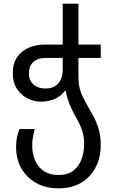

<svg xmlns="http://www.w3.org/2000/svg" viewBox="-20 -780 626 1050"><path d="M299 250Q231 250 178.5 221Q126 192 97 141Q68 90 68 23Q68 -6 73.5 -31.5Q79 -57 86 -74H170Q165 -58 160.5 -32.5Q156 -7 156 15Q156 59 171.5 96Q187 133 219 155Q251 177 299 177Q351 177 381.5 153Q412 129 426 90.5Q440 52 440 9Q440 -35 429 -67Q418 -99 401 -128Q382 -161 364.5 -200.5Q347 -240 339 -284H336Q311 -252 277.5 -238Q244 -224 202 -224Q168 -224 132.5 -241Q97 -258 73.5 -293Q50 -328 50 -380Q50 -434 74.5 -468.5Q99 -503 138.5 -519.5Q178 -536 221 -536H323V-760H409V-536H531V-463H409V-357Q409 -299 430 -256Q451 -213 477 -169Q500 -132 515.5 -87.5Q531 -43 531 13Q531 81 503.5 134.5Q476 188 424.5 219Q373 250 299 250ZM228 -296Q278 -296 300.5 -326Q323 -356 323 -393V-463H231Q184 -463 161 -440Q138 -417 138 -380Q138 -340 163 -318Q188 -296 228 -296Z"/></svg>

Font: Go Noto Current
Style: Regular
Weight: 400
Designer: Monotype Design Team
Foundry: Monotype Imaging Inc.
Version: Version 2.007; ttfautohint (v1.8) -l 8 -r 50 -G 200 -x 14 -D